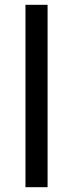

<svg xmlns="http://www.w3.org/2000/svg" viewBox="-20 -779 304 799"><path d="M86 0H178V-759H86Z"/></svg>

Font: Telex Regular
Style: Regular
Weight: 400
Designer: Andres Torresi
Foundry: Andres Torresi
Version: Version 1.001